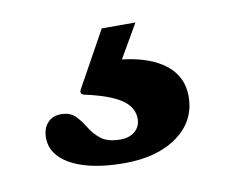

<svg xmlns="http://www.w3.org/2000/svg" viewBox="-42 -78 412 348"><g transform="rotate(-10 164.0 96.0)"><path d="M162.6 219.3Q121.7 219.3 91.9 210.8Q62.2 202.3 46.1 186.6Q30 170.9 30 149.4Q30 132.7 39.1 122.3Q48.3 111.9 64 111.9Q80.7 111.9 90.1 121.3Q99.5 130.8 107.3 143.8Q115.1 156.9 127.5 166.4Q139.9 175.8 162.6 175.8Q179.3 175.8 189.5 167.1Q199.7 158.3 199.7 144Q199.7 122.8 178.9 108.6Q158.1 94.4 112.2 84.4Q102.8 82.3 107.7 73.3L164 -28.4H226L165.6 75.9L165.2 31.4Q228.9 33.9 263.3 56.9Q297.7 79.9 297.7 120.2Q297.7 164.9 260.6 192.1Q223.5 219.3 162.6 219.3Z"/></g></svg>

Font: Hahmlet
Style: Regular
Weight: 400
Designer: Minjoo Ham & Mark Frömberg
Foundry: hypertype
Version: Version 1.002